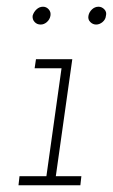

<svg xmlns="http://www.w3.org/2000/svg" viewBox="-20 -551 336 571"><path d="M38 -27 35 0H219L222 -27H146L195 -375H87L83 -348H163L118 -27ZM243 -504Q241 -493 248.5 -485.5Q256 -478 266 -478Q276 -478 285 -485.5Q294 -493 295 -504Q298 -515 290.5 -523Q283 -531 273 -531Q262 -531 253.5 -523Q245 -515 243 -504ZM77 -504Q76 -493 83 -485.5Q90 -478 101 -478Q111 -478 119.5 -485.5Q128 -493 130 -504Q132 -515 125 -523Q118 -531 108 -531Q97 -531 88.5 -523Q80 -515 77 -504Z"/></svg>

Font: Josefin Slab Thin Light
Style: Italic
Weight: 300
Italic angle: -12°
Version: Version 2.000